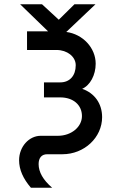

<svg xmlns="http://www.w3.org/2000/svg" viewBox="-20 -706 537 895"><path d="M223 169C181 133 160 96 160 59C160 30 174 13 200 13H271C373 13 456 -65 456 -160C456 -223 421 -272 363 -292C400 -308 426 -356 426 -409C426 -483 366 -547 289 -557L425 -686H327L254 -614L176 -686H74L204 -560H106V-473H244C293 -473 333 -442 333 -402C333 -353 305 -322 261 -322H185V-252H261C321 -252 362 -217 362 -165C362 -114 312 -73 250 -73H170C115 -73 69 -22 69 41C69 85 88 127 124 169Z"/></svg>

Font: Involve Medium
Style: Regular
Weight: 500
Designer: Stefan Peev
Foundry: Context Ltd.
Version: Version 1.001